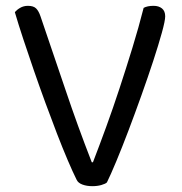

<svg xmlns="http://www.w3.org/2000/svg" viewBox="-20 -634 623 659"><path d="M297 5Q278 5 263 -0.5Q248 -6 243 -17Q230 -43 212.5 -84Q195 -125 175.5 -175.5Q156 -226 135.5 -282Q115 -338 96 -393Q77 -448 60 -499.5Q43 -551 31 -592Q37 -600 49 -607Q61 -614 76 -614Q95 -614 104 -605Q113 -596 119 -578Q164 -447 205 -325Q246 -203 295 -77H299Q321 -134 344.5 -198.5Q368 -263 390.5 -331.5Q413 -400 434.5 -470Q456 -540 473 -607Q486 -614 507 -614Q525 -614 536 -605Q547 -596 547 -578Q547 -563 535.5 -521.5Q524 -480 506 -425Q488 -370 465.5 -307Q443 -244 421 -186Q399 -128 379 -80Q359 -32 347 -8Q342 -3 328 1Q314 5 297 5Z"/></svg>

Font: Baloo 2 Latin
Style: Regular
Weight: 400
Designer: Sarang Kulkarni and Ek Type
Foundry: Ek Type
Version: Version 1.001